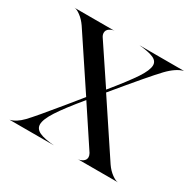

<svg xmlns="http://www.w3.org/2000/svg" viewBox="-152 -869 1058 1038"><g transform="rotate(30 377.0 -350.0)"><path d="M622.1 -63.5Q641.6 -35.2 666 -17.6Q690.4 0 705.1 0H452.1Q467.8 0 483.4 -10.3Q499 -20.5 499 -38.1Q499 -47.9 492.2 -60.5L334 -299.8Q253.9 -203.1 218.3 -147.9Q182.6 -92.8 182.6 -61.5Q182.6 -33.2 212.4 -19Q242.2 -4.9 304.7 0H27.3Q65.4 -8.8 103 -47.9Q140.6 -86.9 252.9 -224.6Q297.9 -280.3 325.2 -313.5L110.4 -636.7Q90.8 -665 66.9 -682.6Q43 -700.2 28.3 -700.2H280.3Q264.6 -700.2 249 -689.9Q233.4 -679.7 233.4 -662.1Q233.4 -649.4 241.2 -637.7L398.4 -402.3Q481.4 -503.9 517.1 -558.1Q552.7 -612.3 552.7 -642.6Q552.7 -668.9 524.4 -681.6Q496.1 -694.3 434.6 -700.2H712.9Q668.9 -689.5 618.7 -637.2Q568.4 -585 406.2 -388.7Z"/></g></svg>

Font: Olivea
Style: LigaturesFont
Weight: 400
Designer: Achmad Aprilia Pratama
Version: Version 001.000